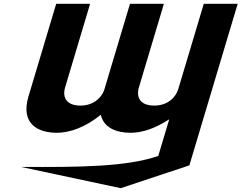

<svg xmlns="http://www.w3.org/2000/svg" viewBox="-20 -693 1260 1002"><path d="M805.9 120.9C639.4 177.9 398.7 179.8 89.1 178L609.9 289L968.3 170L1220.4 -673H1043.4L910.3 -228C898.1 -187 856.8 -142 785.4 -142C709.1 -142 689.9 -187 705.2 -238L835.3 -673H658.3L523.4 -222C509.3 -183 468 -142 400.3 -142C324 -142 304.8 -187 320.1 -238L450.2 -673H273.2L128.7 -190C85.9 -47 177.9 0 276.7 0C344.5 0 425.7 -29 506.1 -94C521.5 -25 589 0 661.8 0C729.6 0 800 -29 860.3 -69H862.8Z"/></svg>

Font: Hussar
Style: BdSuprExtOblThree
Weight: 700
Foundry: Cannot Into Space Fonts
Version: Version 2.00